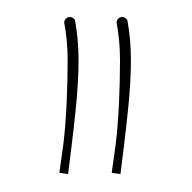

<svg xmlns="http://www.w3.org/2000/svg" viewBox="-20 -782 220 220"><path d="M120 -762.5C115.5 -762.5 113.5 -758 113.5 -756.5C116 -743.5 117.5 -728.5 117.5 -713.5C117.5 -680.5 116 -644.5 112.5 -616L108 -584L118 -582.5L122 -614.5C125.5 -644 130 -679.5 130 -713.5C130 -729.5 128.5 -745 126 -758.5C126 -759.5 123.5 -762.5 120 -762.5ZM60 -762.5C55.5 -762.5 53.5 -758 53.5 -756.5C56 -743.5 57.5 -728.5 57.5 -713.5C57.5 -680.5 56 -644.5 52.5 -616L48 -584L58 -582.5L62 -614.5C65.5 -644 70 -679.5 70 -713.5C70 -729.5 68.5 -745 66 -758.5C66 -759.5 63.5 -762.5 60 -762.5Z"/></svg>

Font: Znikomit
Style: Regular
Weight: 100
Designer: gluk
Foundry: gluk
Version: Version 0.55